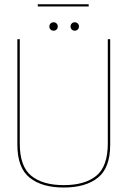

<svg xmlns="http://www.w3.org/2000/svg" viewBox="-20 -854 605 879"><path d="M272 4.5Q372 4.5 428.2 -40.5Q484.5 -85.5 484.5 -192V-674.5H473.5V-197Q473.5 -92.5 421.2 -49.5Q369 -6.5 272 -6.5Q175 -6.5 122.8 -49.5Q70.5 -92.5 70.5 -197V-674.5H59.5V-192Q59.5 -85.5 115.8 -40.5Q172 4.5 272 4.5ZM225.5 -713.5Q233.5 -713.5 239 -719Q244.5 -724.5 244.5 -732.5Q244.5 -741 239 -746.5Q233.5 -752 225.5 -752Q217 -752 211.5 -746.5Q206 -741 206 -732.5Q206 -724.5 211.5 -719Q217 -713.5 225.5 -713.5ZM322 -713.5Q330.5 -713.5 336 -719Q341.5 -724.5 341.5 -732.5Q341.5 -741 336 -746.5Q330.5 -752 322 -752Q314 -752 308.5 -746.5Q303 -741 303 -732.5Q303 -724.5 308.5 -719Q314 -713.5 322 -713.5ZM153 -824.5H386V-834.5H153Z"/></svg>

Font: Anybody Thin Thin
Style: Regular
Weight: 250
Version: Version 1.113;gftools[0.9.25]